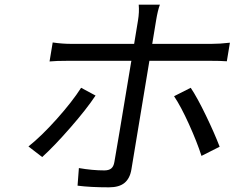

<svg xmlns="http://www.w3.org/2000/svg" viewBox="-20 -770 1000 818"><path d="M273.4 -511Q217.7 -511 191.1 -508.2L204.5 -589.1Q245 -583.1 284.4 -583.1H551.5L567.8 -682.2Q573.9 -718.8 571 -750H661.2Q652 -725.9 644.9 -682.2L628.6 -583.1H880.7Q916.5 -583.1 959.5 -588.1L946.4 -508.9Q921.9 -511 869.7 -511H616.5L539.8 -47.9Q533.4 -9.6 510.5 9.2Q487.6 28.1 444.2 28.1Q364.7 28.1 310.4 21L316.1 -54Q373.2 -44 424.4 -44Q443.9 -44 454 -52.4Q464.1 -60.7 467.3 -79.9Q475.9 -126.4 538.4 -503.9L539.8 -511ZM101.2 -146Q156.2 -189.6 221.9 -263.1Q287.6 -336.6 325.6 -396L387.1 -362.9Q348.7 -305 280 -226.4Q211.3 -147.7 159.8 -100.9ZM721.6 -360.1 792.6 -396Q821 -353.3 857.2 -278.2Q893.5 -203.1 915.8 -144.9L838.4 -105.8Q819.2 -165.5 785 -241.1Q750.7 -316.8 721.6 -360.1Z"/></svg>

Font: Karasuma Gothic
Style: Italic
Weight: 400
Italic angle: -9.39999°
Designer: Rasmus Andersson / Ryoko Nishizuka
Foundry: Genbu
Version: Version 1.00